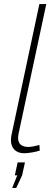

<svg xmlns="http://www.w3.org/2000/svg" viewBox="-20 -750 276 946"><path d="M99 5Q69 5 51.5 -12Q34 -29 34 -59Q34 -64 34.5 -70Q35 -76 36 -82L174 -730H208L71 -89Q71 -84 70 -80Q69 -76 69 -72Q69 -26 120 -26Q130 -26 145.5 -29Q161 -32 174 -36L176 -8Q161 -3 138 1Q115 5 99 5ZM40 176 65 114H53L67 50H103L89 114L60 176Z"/></svg>

Font: Raleway ExtraLight
Style: Italic
Weight: 200
Italic angle: -12°
Designer: Matt McInerney, Pablo Impallari, Rodrigo Fuenzalida
Foundry: Matt McInerney, Pablo Impallari, Rodrigo Fuenzalida
Version: Version 4.026